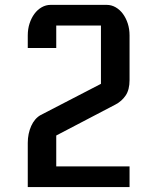

<svg xmlns="http://www.w3.org/2000/svg" viewBox="-20 -760 641 780"><path d="M92.8 -179.7Q92.8 -198.2 96.4 -215.8Q100.1 -233.4 106.9 -248.5Q113.8 -263.7 123.5 -274.9Q133.3 -286.1 145 -292.5L390.1 -419.4V-656.2H208.5V-564.9H92.8V-616.2Q92.8 -642.1 100.1 -664.6Q107.4 -687 119.9 -703.9Q132.3 -720.7 149.4 -730.5Q166.5 -740.2 185.5 -740.2H413.6Q432.6 -740.2 449.7 -730.5Q466.8 -720.7 479.2 -703.9Q491.7 -687 499 -664.6Q506.3 -642.1 506.3 -616.2V-434.6Q506.3 -395.5 490.5 -372.1Q474.6 -348.6 449.2 -335.4L208.5 -209.5V-84H506.3V0H92.8Z"/></svg>

Font: Atomic Age
Style: Regular
Weight: 400
Designer: James Grieshaber
Foundry: James Grieshaber
Version: Version 1.008; ttfautohint (v1.4.1) -l 6 -r 46 -G 0 -x 0 -H 